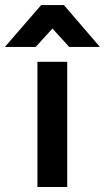

<svg xmlns="http://www.w3.org/2000/svg" viewBox="-86 -747 420 767"><path d="M78.5 -726.8H169.2L313.2 -559.5H190.5L123.5 -633L56.5 -559.5H-66.5ZM63.5 -500H182.5V0H63.5Z"/></svg>

Font: Haskoy
Style: Regular
Weight: 400
Designer: Ertekin Erdin
Foundry: Ertekin Erdin
Version: Version 1.500